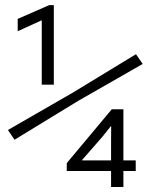

<svg xmlns="http://www.w3.org/2000/svg" viewBox="-20 -748 602 768"><path d="M11.7 -228 270.5 -377 523.9 -531.2 550.8 -492.2 293 -344.7 38.1 -189ZM147 -667 50.8 -623V-672.4L176.8 -727.5H195.3V-409.2H147ZM424.3 -64H247.1V-95.7L427.2 -311H473.6V-106.4H522.9V-64H473.6V0H424.3ZM424.3 -106.4V-191.9L424.8 -242.7H422.9L390.6 -202.1L308.6 -108.4V-106.4Z"/></svg>

Font: Reddit Mono Light
Style: Regular
Weight: 300
Monospace: yes
Designer: Stephen Hutchings
Foundry: Reddit
Version: Version 1.011